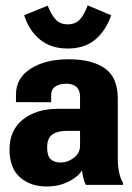

<svg xmlns="http://www.w3.org/2000/svg" viewBox="-20 -672 480 698"><path d="M226.1 -583.5Q198.7 -583.5 182.6 -600.8Q166.5 -618.2 153.3 -651.4L67.9 -616.7Q85.4 -561 125.2 -528.3Q165 -495.6 226.1 -495.6Q287.1 -495.6 325.9 -527.8Q364.7 -560.1 384.3 -616.7L298.8 -652.3Q285.6 -617.2 269.5 -600.3Q253.4 -583.5 226.1 -583.5ZM14.6 -128.4Q14.6 -61.5 52.2 -27.8Q89.8 5.9 149.9 5.9Q194.3 5.9 230 -12.2Q265.6 -30.3 277.8 -52.7Q279.8 -38.6 283.2 -24.2Q286.6 -9.8 292 0H427.2V-7.3Q417.5 -22.9 412.8 -46.1Q408.2 -69.3 408.2 -96.7V-314Q408.2 -390.1 361.6 -423.3Q314.9 -456.5 230 -456.5Q144.5 -456.5 91.1 -422.1Q37.6 -387.7 38.1 -327.6V-300.8L166 -300.3V-326.7Q166 -348.1 181.9 -357.9Q197.8 -367.7 220.2 -367.7Q245.1 -367.7 258.1 -355.7Q271 -343.8 271 -319.8V-276.4H191.4Q111.8 -276.4 63.2 -237.5Q14.6 -198.7 14.6 -128.4ZM151.4 -135.7Q151.4 -170.4 170.7 -183.3Q189.9 -196.3 223.6 -196.3H271V-142.1Q271 -115.2 248.3 -98.1Q225.6 -81.1 200.7 -81.1Q178.2 -81.1 164.8 -92.8Q151.4 -104.5 151.4 -135.7Z"/></svg>

Font: Roboto Flex Super Cond Bold
Style: Regular
Weight: 700
Width: 3
Designer: Berlow after Robertson
Foundry: Google
Version: Version 3.000